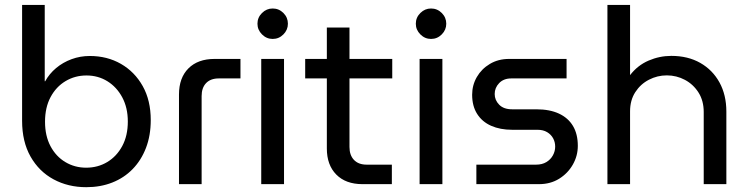

<svg xmlns="http://www.w3.org/2000/svg" viewBox="-20 -750 3051 782"><path d="M331.4 12.4Q257.4 12.4 198.1 -19.6Q138.8 -51.6 104.4 -112.3Q70 -173 70 -257.8V-730H162.2V-419H164Q180.8 -449.6 208.5 -472.8Q236.2 -496 271.5 -509Q306.8 -522 345.6 -522Q416.6 -522 472.6 -489.8Q528.6 -457.6 561.3 -399.3Q594 -341 594 -261Q594 -198.2 574.6 -147.7Q555.2 -97.2 520.2 -61.3Q485.2 -25.4 437.2 -6.5Q389.2 12.4 331.4 12.4ZM331 -67Q378.4 -67 416.8 -90Q455.2 -113 477.9 -155.2Q500.6 -197.4 500.6 -255Q500.6 -311 478.1 -353.2Q455.6 -395.4 417.6 -419Q379.6 -442.6 332.2 -442.6Q285.4 -442.6 246.9 -419.6Q208.4 -396.6 185.9 -354.4Q163.4 -312.2 163.4 -254.2Q163.4 -196.6 185.7 -154.6Q208 -112.6 246.3 -89.8Q284.6 -67 331 -67Z M709 0V-365Q709 -433 747.5 -471.5Q786 -510 854 -510H959.4V-430.6H871.2Q837.8 -430.6 819.5 -411.6Q801.2 -392.6 801.2 -358.6V0Z M1044 0V-510H1136.8V0ZM1090.6 -591.4Q1065.6 -591.4 1047.1 -609.9Q1028.6 -628.4 1028.6 -653.4Q1028.6 -678.8 1047.1 -697.1Q1065.6 -715.4 1090.6 -715.4Q1116 -715.4 1134.3 -697.1Q1152.6 -678.8 1152.6 -653.4Q1152.6 -628.4 1134.3 -609.9Q1116 -591.4 1090.6 -591.4Z M1456.2 0Q1388.2 0 1349.7 -39Q1311.2 -78 1311.2 -145V-638H1403.4V-151.4Q1403.4 -118 1421.7 -98.7Q1440 -79.4 1473.4 -79.4H1576V0ZM1223 -430.6V-510H1577.6V-430.6Z M1689 0V-510H1781.8V0ZM1735.6 -591.4Q1710.6 -591.4 1692.1 -609.9Q1673.6 -628.4 1673.6 -653.4Q1673.6 -678.8 1692.1 -697.1Q1710.6 -715.4 1735.6 -715.4Q1761 -715.4 1779.3 -697.1Q1797.6 -678.8 1797.6 -653.4Q1797.6 -628.4 1779.3 -609.9Q1761 -591.4 1735.6 -591.4Z M1920.2 0V-79.4H2163.6Q2188 -79.4 2205.3 -89.8Q2222.6 -100.2 2231.9 -117.2Q2241.2 -134.2 2241.2 -152.8Q2241.2 -171.2 2232.9 -186.6Q2224.6 -202 2208.5 -211.7Q2192.4 -221.4 2169.2 -221.4H2066Q2017 -221.4 1980.3 -237.7Q1943.6 -254 1923.3 -286.1Q1903 -318.2 1903 -364.2Q1903 -403.2 1922.1 -436.3Q1941.2 -469.4 1975.3 -489.7Q2009.4 -510 2053.4 -510H2287.6V-430.6H2062.4Q2031.4 -430.6 2013.1 -411.6Q1994.8 -392.6 1994.8 -367Q1994.8 -342.2 2013.2 -323.5Q2031.6 -304.8 2066 -304.8H2164.4Q2219 -304.8 2256.6 -287.3Q2294.2 -269.8 2313.8 -236.8Q2333.4 -203.8 2333.4 -156Q2333.4 -115.2 2313 -79.5Q2292.6 -43.8 2257.2 -21.9Q2221.8 0 2175.4 0Z M2454 0V-730H2546.2V-444Q2577 -484 2621.6 -503.2Q2666.2 -522.4 2714.2 -522.4Q2781.8 -522.4 2832.1 -493.8Q2882.4 -465.2 2910.4 -414.2Q2938.4 -363.2 2938.4 -295.4V0H2846.2V-293.8Q2846.2 -339.6 2825 -373.1Q2803.8 -406.6 2769.5 -424.8Q2735.2 -443 2695.8 -443Q2657.4 -443 2623.1 -425.3Q2588.8 -407.6 2567.5 -374.7Q2546.2 -341.8 2546.2 -296.2V0Z"/></svg>

Font: MuseoModerno Thin
Style: Regular
Weight: 100
Designer: Pablo Cosgaya, Héctor Gatti, Marcela Romero, and the Authors of The MuseoModerno Project.
Foundry: Omnibus-Type Team
Version: Version 1.003